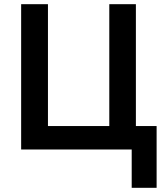

<svg xmlns="http://www.w3.org/2000/svg" viewBox="-20 -714 789 917"><path d="M609 183V0H81V-694H209V-112H502V-694H629V-112H728V183Z"/></svg>

Font: Cantarell
Style: Bold
Weight: 700
Designer: Dave Crossland, Nikolaus Waxweiler, Florian Fecher, Jacques Le Bailly, Eben Sorkin, Alexei Vanyashin, Alexios Zavras, Em
Version: Version 0.303